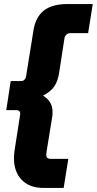

<svg xmlns="http://www.w3.org/2000/svg" viewBox="-20 -750 479 950"><path d="M196 180Q126 180 87.5 140Q49 100 49 33Q49 23 50 13.5Q51 4 52 -5L79 -179Q80 -181 80 -183.5Q80 -186 80 -188Q80 -196 75.5 -200.5Q71 -205 63 -205H11L33 -349H85Q95 -349 101.5 -356Q108 -363 109 -372L145 -596Q155 -664 196 -697Q237 -730 314 -730H439L416 -586H328Q317 -586 309 -579Q301 -572 299 -561L272 -386Q266 -349 249 -323Q232 -297 193 -277Q218 -261 229 -241.5Q240 -222 240 -195Q240 -188 239.5 -180.5Q239 -173 237 -164L211 -3Q210 3 209.5 8Q209 13 209 17Q209 36 231 36H318L295 180Z"/></svg>

Font: MuseoModerno ExtraBold
Style: Italic
Weight: 800
Italic angle: -9°
Designer: Pablo Cosgaya, Héctor Gatti, Marcela Romero, and the Authors of The MuseoModerno Project.
Foundry: Omnibus-Type Team
Version: Version 1.003